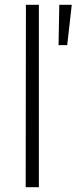

<svg xmlns="http://www.w3.org/2000/svg" viewBox="-20 -780 319 800"><path d="M87 0 88 -760H142V0ZM224 -592 227 -760H279L260 -592Z"/></svg>

Font: Be Vietnam Pro ExtraLight
Style: Regular
Weight: 200
Designer: Lam Bao, Tony Le, Vietanh Nguyen
Foundry: Yellow Type Foundry
Version: Version 1.002; ttfautohint (v1.8.3)